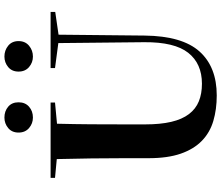

<svg xmlns="http://www.w3.org/2000/svg" viewBox="-86 -903 1001 869"><g transform="rotate(-90 414.5 -468.5)"><path d="M795 -740V-719L692 -704L688 -314Q686 -144 616 -66Q546 12 417 12Q354 12 301.5 -3.5Q249 -19 211.5 -55.5Q174 -92 153.5 -151Q133 -210 133 -297V-406Q133 -480 132 -555.5Q131 -631 129 -712L44 -720V-740H385V-720L289 -711Q287 -632 286.5 -556.5Q286 -481 286 -406V-312Q286 -243 297.5 -194Q309 -145 332.5 -114Q356 -83 390.5 -69Q425 -55 470 -55Q561 -55 610 -117Q659 -179 658 -316L654 -705L541 -720V-740ZM386 -885Q386 -855 366 -837.5Q346 -820 317 -820Q290 -820 269.5 -837.5Q249 -855 249 -885Q249 -915 269.5 -932Q290 -949 317 -949Q346 -949 366 -932Q386 -915 386 -885ZM663 -885Q663 -855 642 -837.5Q621 -820 593 -820Q566 -820 545.5 -837.5Q525 -855 525 -885Q525 -915 545.5 -932Q566 -949 593 -949Q621 -949 642 -932Q663 -915 663 -885Z"/></g></svg>

Font: XinYuGongZhangJiaSongA
Style: Regular
Weight: 900
Designer: XinYuGong
Foundry: Adobe Systems Incorporated
Version: Version 1.00